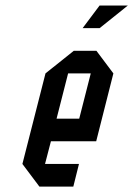

<svg xmlns="http://www.w3.org/2000/svg" viewBox="-20 -687 491 707"><path d="M270.8 -83.3 250 0H125L62.5 -83.3L147.5 -416.7L251.7 -500H335L397.5 -416.7L334.2 -166.7H167.5L145.8 -83.3ZM188.3 -250H271.7L314.2 -416.7H230.8ZM284.2 -583.3 346.7 -666.7H450.8L346.7 -583.3Z"/></svg>

Font: Yulong
Style: Italic
Weight: 400
Italic angle: -14.25°
Designer: GGBotNet
Foundry: f0n7.com
Version: 1.00